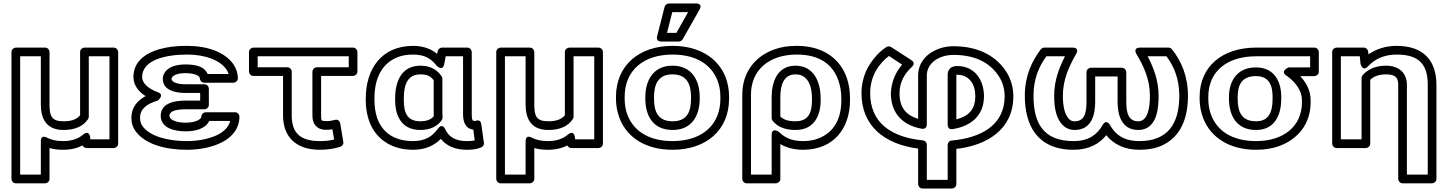

<svg xmlns="http://www.w3.org/2000/svg" viewBox="-20 -827 8331 1105"><path d="M458 -52C432 -30 396 -15 342 -15C305 -15 276 -22 252 -34C252 -34 215 -58 215 -12V178H96V-503H215V-226C215 -147 244 -79 346 -79C413 -79 460 -101 487 -142C490 -146 491 -152 491 -156V-503H610V-25H500L499 -36C499 -36 495 -83 458 -52ZM455 10C459 18 468 25 478 25H635C646 25 660 15 660 0V-528C660 -539 650 -553 635 -553H466C455 -553 441 -543 441 -528V-164C425 -144 398 -129 346 -129C277 -129 265 -158 265 -226V-528C265 -539 255 -553 240 -553H71C60 -553 46 -543 46 -528V203C46 214 56 228 71 228H240C251 228 265 218 265 203V25C288 32 314 35 342 35C387 35 424 26 455 10Z M1184 -131H1305C1296 -96 1269 -70 1234 -52C1191 -30 1126 -15 1056 -15C937 -15 843 -46 803 -97C791 -112 786 -129 786 -149C786 -200 825 -230 888 -248C888 -248 930 -281 889 -296C837 -315 798 -346 798 -384C798 -482 934 -513 1056 -513C1165 -513 1246 -479 1282 -429C1288 -420 1293 -411 1296 -401H1175C1154 -451 1091 -456 1047 -456C998 -456 948 -445 926 -406C920 -396 917 -385 917 -373C917 -305 994 -292 1048 -292H1132V-248H1048C988 -248 905 -236 905 -160C905 -87 992 -71 1047 -71C1105 -71 1163 -86 1184 -131ZM1048 -198H1157C1168 -198 1182 -208 1182 -223V-317C1182 -328 1172 -342 1157 -342H1048C989 -342 967 -359 967 -373C967 -375 968 -377 970 -381C977 -394 1002 -406 1047 -406C1103 -406 1130 -390 1130 -376C1130 -365 1140 -351 1155 -351H1324C1335 -351 1349 -361 1349 -376C1349 -406 1339 -435 1322 -459C1272 -528 1174 -563 1056 -563C1012 -563 973 -560 936 -553C847 -536 748 -491 748 -384C748 -333 781 -297 818 -274C773 -250 736 -210 736 -149C736 -119 745 -91 764 -67C820 4 931 35 1056 35C1133 35 1205 19 1257 -8C1309 -34 1358 -82 1358 -156C1358 -167 1348 -181 1333 -181H1164C1153 -181 1139 -171 1139 -156C1139 -154 1138 -151 1136 -148C1125 -133 1095 -121 1047 -121C988 -121 955 -141 955 -160C955 -183 981 -198 1048 -198Z M1821 -15C1705 -15 1659 -65 1659 -162V-415C1659 -430 1645 -440 1634 -440H1463V-503H1987V-440H1803C1788 -440 1778 -426 1778 -415V-160C1778 -117 1801 -80 1856 -80C1871 -80 1884 -81 1893 -83L1903 -24C1878 -18 1854 -15 1821 -15ZM1821 35C1869 35 1904 28 1938 18C1949 15 1958 3 1956 -10L1938 -117C1934 -138 1917 -140 1907 -137C1887 -132 1881 -130 1856 -130C1829 -130 1828 -134 1828 -160V-390H2012C2023 -390 2037 -400 2037 -415V-528C2037 -539 2027 -553 2012 -553H1438C1427 -553 1413 -543 1413 -528V-415C1413 -404 1423 -390 1438 -390H1609V-162C1609 -39 1684 35 1821 35Z M2358 -513C2427 -513 2463 -487 2492 -450C2492 -450 2528 -411 2537 -460L2545 -503H2645V-171C2645 -142 2650 -87 2704 -81L2712 -19C2699 -16 2687 -15 2667 -15C2597 -15 2562 -42 2543 -82C2543 -82 2527 -123 2500 -86C2470 -45 2431 -15 2357 -15C2237 -15 2174 -76 2149 -153C2140 -182 2135 -214 2135 -250V-260C2135 -376 2177 -458 2261 -495C2288 -507 2320 -513 2358 -513ZM2085 -260V-250C2085 -210 2091 -172 2102 -138C2133 -42 2217 35 2357 35C2429 35 2480 10 2517 -28C2548 12 2599 35 2667 35C2699 35 2724 32 2750 21C2759 17 2767 7 2765 -5L2750 -111C2746 -143 2722 -133 2716 -131H2712C2699 -131 2695 -136 2695 -171V-528C2695 -539 2685 -553 2670 -553H2524C2514 -553 2501 -545 2499 -533L2496 -517C2463 -544 2418 -563 2358 -563C2173 -563 2085 -427 2085 -260ZM2522 -387C2499 -422 2461 -449 2400 -449C2281 -449 2254 -343 2254 -260V-250C2254 -167 2287 -79 2399 -79C2458 -79 2499 -101 2523 -137C2526 -141 2527 -147 2527 -151C2527 -161 2526 -167 2526 -171V-373C2526 -378 2524 -384 2522 -387ZM2476 -365V-171C2476 -166 2477 -163 2477 -159C2463 -142 2441 -129 2399 -129C2325 -129 2304 -176 2304 -250V-260C2304 -340 2325 -399 2400 -399C2442 -399 2460 -386 2476 -365Z M3248 -52C3222 -30 3186 -15 3132 -15C3095 -15 3066 -22 3042 -34C3042 -34 3005 -58 3005 -12V178H2886V-503H3005V-226C3005 -147 3034 -79 3136 -79C3203 -79 3250 -101 3277 -142C3280 -146 3281 -152 3281 -156V-503H3400V-25H3290L3289 -36C3289 -36 3285 -83 3248 -52ZM3245 10C3249 18 3258 25 3268 25H3425C3436 25 3450 15 3450 0V-528C3450 -539 3440 -553 3425 -553H3256C3245 -553 3231 -543 3231 -528V-164C3215 -144 3188 -129 3136 -129C3067 -129 3055 -158 3055 -226V-528C3055 -539 3045 -553 3030 -553H2861C2850 -553 2836 -543 2836 -528V203C2836 214 2846 228 2861 228H3030C3041 228 3055 218 3055 203V25C3078 32 3104 35 3132 35C3177 35 3214 26 3245 10Z M3850 -513C3992 -513 4074 -451 4108 -367C4120 -338 4126 -305 4126 -269V-259C4126 -105 4017 -15 3851 -15C3709 -15 3627 -77 3593 -161C3581 -190 3575 -223 3575 -259V-269C3575 -423 3684 -513 3850 -513ZM4176 -259V-269C4176 -311 4169 -349 4155 -385C4113 -490 4008 -563 3850 -563C3656 -563 3525 -449 3525 -269V-259C3525 -217 3533 -179 3547 -143C3589 -38 3693 35 3851 35C4045 35 4176 -79 4176 -259ZM4007 -269C4007 -357 3967 -449 3850 -449C3734 -449 3694 -356 3694 -269V-259C3694 -169 3732 -79 3851 -79C3968 -79 4007 -170 4007 -259ZM3957 -269V-259C3957 -181 3932 -129 3851 -129C3769 -129 3744 -181 3744 -259V-269C3744 -345 3771 -399 3850 -399C3930 -399 3957 -346 3957 -269ZM3849 -757H3940L3873 -638H3819ZM3830 -807C3820 -807 3808 -799 3805 -788L3762 -619C3754 -587 3783 -588 3786 -588H3887C3895 -588 3904 -593 3909 -601L4005 -770C4028 -811 3983 -807 3983 -807Z M4566 -513C4704 -513 4775 -450 4805 -364C4816 -333 4822 -298 4822 -260V-250C4822 -141 4779 -68 4697 -33C4670 -21 4638 -15 4602 -15C4534 -15 4496 -36 4464 -67C4464 -67 4421 -99 4421 -49V178H4302V-282C4302 -427 4409 -513 4566 -513ZM4872 -250V-260C4872 -303 4866 -343 4853 -380C4816 -485 4722 -563 4566 -563C4519 -563 4476 -557 4437 -543C4327 -504 4252 -412 4252 -282V203C4252 214 4262 228 4277 228H4446C4457 228 4471 218 4471 203V2C4504 22 4548 35 4602 35C4779 35 4872 -90 4872 -250ZM4558 -449C4448 -449 4421 -345 4421 -270V-148C4421 -143 4423 -137 4426 -133C4453 -97 4499 -79 4558 -79C4670 -79 4703 -167 4703 -250V-260C4703 -352 4666 -449 4558 -449ZM4558 -129C4513 -129 4487 -140 4471 -157V-270C4471 -342 4493 -399 4558 -399C4576 -399 4590 -395 4601 -389C4636 -369 4653 -324 4653 -260V-250C4653 -177 4632 -129 4558 -129Z M5468 -511C5606 -511 5686 -456 5731 -384C5750 -354 5762 -316 5762 -273C5762 -107 5626 -33 5456 -18C5443 -17 5434 -5 5434 7V208H5314V6C5314 -7 5304 -18 5292 -19C5100 -38 4988 -127 4988 -291C4988 -388 5037 -460 5096 -505L5172 -455C5135 -412 5111 -359 5107 -292V-291C5107 -177 5173 -106 5285 -86C5292 -85 5314 -84 5314 -111V-392C5314 -464 5384 -511 5468 -511ZM5812 -273C5812 -326 5797 -372 5774 -410C5720 -497 5620 -561 5468 -561C5441 -561 5415 -557 5390 -549C5324 -527 5264 -475 5264 -392V-143C5193 -165 5157 -209 5157 -290C5157 -356 5187 -404 5228 -442C5252 -464 5228 -479 5225 -481L5109 -556C5102 -561 5090 -562 5081 -556C5060 -542 5041 -526 5024 -507C4976 -454 4938 -384 4938 -291C4938 -102 5070 3 5264 28V233C5264 244 5274 258 5289 258H5459C5470 258 5484 248 5484 233V30C5665 9 5812 -85 5812 -273ZM5489 -447C5474 -447 5458 -444 5446 -431C5436 -420 5434 -407 5434 -396V-109C5434 -99 5439 -80 5462 -84C5569 -100 5643 -163 5643 -273C5643 -364 5592 -447 5489 -447ZM5489 -397C5507 -397 5521 -393 5533 -388C5571 -370 5593 -331 5593 -273C5593 -199 5557 -159 5484 -140V-396V-397Z M6537 -15C6448 -15 6399 -53 6369 -106C6369 -106 6348 -147 6325 -106C6295 -54 6247 -15 6159 -15C5982 -15 5928 -121 5928 -276C5928 -372 5959 -444 6002 -503H6109C6075 -435 6047 -364 6047 -276C6047 -209 6056 -140 6105 -99C6122 -85 6143 -79 6165 -79C6265 -79 6283 -172 6283 -240V-387H6412V-240C6412 -172 6431 -79 6531 -79C6642 -79 6648 -212 6648 -276C6648 -363 6619 -438 6585 -503H6693C6738 -445 6767 -370 6767 -276C6767 -115 6701 -15 6537 -15ZM5878 -276C5878 -108 5948 35 6159 35C6246 35 6307 1 6347 -49C6387 1 6449 35 6537 35C6588 35 6631 27 6668 10C6776 -40 6817 -147 6817 -276C6817 -387 6779 -477 6724 -544C6719 -550 6712 -553 6705 -553H6543C6496 -553 6521 -515 6521 -515C6563 -445 6598 -369 6598 -276C6598 -201 6584 -129 6531 -129C6477 -129 6462 -172 6462 -240V-412C6462 -423 6452 -437 6437 -437H6258C6247 -437 6233 -427 6233 -412V-240C6233 -172 6219 -129 6165 -129C6152 -129 6144 -132 6137 -138C6109 -161 6097 -212 6097 -276C6097 -368 6132 -444 6173 -516C6196 -556 6151 -553 6151 -553H5989C5983 -553 5975 -549 5970 -543C5918 -475 5878 -389 5878 -276Z M7209 -15C7067 -15 6986 -77 6952 -161C6940 -190 6934 -223 6934 -259V-269C6934 -419 7045 -503 7208 -503H7520V-439H7396C7396 -439 7346 -418 7382 -393C7421 -366 7453 -331 7467 -289C7471 -276 7473 -263 7473 -249V-239C7473 -97 7364 -15 7209 -15ZM6884 -269V-259C6884 -217 6892 -179 6906 -143C6948 -39 7051 35 7209 35C7258 35 7302 28 7341 14C7448 -25 7523 -112 7523 -239V-249C7523 -311 7494 -355 7463 -389H7545C7556 -389 7570 -399 7570 -414V-528C7570 -539 7560 -553 7545 -553H7208C7017 -553 6884 -446 6884 -269ZM7208 -439C7096 -439 7053 -356 7053 -269V-259C7053 -170 7090 -79 7209 -79C7324 -79 7354 -177 7354 -259V-269C7354 -351 7319 -439 7208 -439ZM7208 -389C7281 -389 7304 -341 7304 -269V-259C7304 -183 7283 -129 7209 -129C7127 -129 7103 -181 7103 -259V-269C7103 -341 7129 -389 7208 -389Z M7956 -449C7896 -449 7850 -427 7822 -394C7818 -389 7816 -384 7816 -378V-25H7697V-503H7806L7810 -461C7810 -461 7820 -410 7854 -446C7888 -483 7941 -513 8018 -513C8152 -513 8197 -452 8197 -338V178H8077V-338C8077 -408 8031 -449 7956 -449ZM7956 -399C8011 -399 8027 -381 8027 -338V203C8027 214 8037 228 8052 228H8222C8233 228 8247 218 8247 203V-338C8247 -474 8177 -563 8018 -563C7951 -563 7897 -543 7856 -514L7854 -530C7853 -542 7842 -553 7829 -553H7672C7661 -553 7647 -543 7647 -528V0C7647 11 7657 25 7672 25H7841C7852 25 7866 15 7866 0V-368C7884 -385 7912 -399 7956 -399Z"/></svg>

Font: Asimov
Style: XWidOu
Weight: 500
Designer: Google
Version: Version 2.000980; 2014